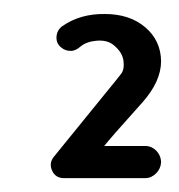

<svg xmlns="http://www.w3.org/2000/svg" viewBox="-20 -654 258 277"><path d="M185.5 -506.3Q137.7 -453.1 130.4 -443.4Q130.4 -443.4 189.5 -443.4Q198.7 -443.4 205.6 -436.5Q211.9 -429.7 212.4 -420.9Q212.4 -420.9 212.4 -419.9Q211.9 -410.6 205.1 -403.8Q198.2 -397 189.5 -397Q189.5 -397 72.3 -397Q60.1 -397 55.2 -407.7Q50.3 -418.5 57.6 -427.7Q143.1 -533.2 146.5 -537.1Q149.4 -540.5 154.3 -546.9Q159.7 -553.2 158.2 -565.9Q156.7 -578.6 144 -588.9Q134.8 -596.7 118.7 -595.2Q104.5 -593.8 96.2 -586.9Q88.4 -580.1 81.5 -580.6Q74.2 -580.6 68.4 -585.4Q68.4 -585.4 68.4 -585.4Q61 -591.3 61.5 -600.6Q62 -610.4 69.8 -616.2Q95.7 -634.3 131.3 -633.8Q167 -633.8 189.5 -614.7Q211.9 -595.7 212.4 -565.9Q212.4 -536.6 185.5 -506.3Z"/></svg>

Font: Dyuthi
Style: Regular
Weight: 400
Designer: Hiran Venugopalan, Hussain K H and Suresh P for Sawthanthra Malayalam Computing (SMC)
Version: Version 3.0.0+20221109